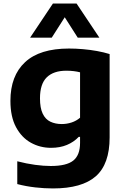

<svg xmlns="http://www.w3.org/2000/svg" viewBox="-20 -828 700 1078"><path d="M277.5 230Q229.5 230 178.2 224.2Q127 218.5 77 205.5V77.5Q129 91 177.2 97.5Q225.5 104 265 104Q353.5 104 391.5 73.5Q429.5 43 429.5 -25.5V-59.5H422Q394.5 -30.5 355.5 -14.2Q316.5 2 266.5 2Q205 2 153.2 -26.8Q101.5 -55.5 70 -114Q38.5 -172.5 38.5 -262Q38.5 -402.5 120.8 -479Q203 -555.5 367.5 -555.5Q405.5 -555.5 445.8 -552Q486 -548.5 524.8 -541.5Q563.5 -534.5 595.5 -524.5V-56.5Q595.5 93.5 517.8 161.8Q440 230 277.5 230ZM327 -131.5Q354.5 -131.5 381.5 -140.2Q408.5 -149 429.5 -167V-422Q414.5 -426 394.8 -428.5Q375 -431 352.5 -431Q280.5 -431 242.5 -393.8Q204.5 -356.5 204.5 -276Q204.5 -221.5 219.8 -189.8Q235 -158 262.8 -144.8Q290.5 -131.5 327 -131.5ZM149 -616.5 277 -808H410L538 -616.5H416.5L330.5 -751.5H356.5L270.5 -616.5Z"/></svg>

Font: Encode Sans SemiExpanded
Style: Bold
Weight: 700
Width: 6
Designer: Multiple Designers
Foundry: Impallari Type
Version: Version 3.002